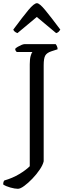

<svg xmlns="http://www.w3.org/2000/svg" viewBox="-53 -980 428 1200"><path d="M59 200Q40 200 11.5 192Q-17 184 -33 173Q-33 156 -26 148Q26 133 67.5 108Q109 83 133 59V-578Q133 -610 138.5 -630Q144 -650 150 -655H52Q42 -663 42 -675Q47 -681 58 -687.5Q69 -694 81 -699Q93 -704 99 -704H295Q298 -701 302.5 -692Q307 -683 307 -672L267 -659Q240 -650 230 -633Q220 -616 220 -572V28Q215 51 195 80.5Q175 110 149 137Q123 164 98.5 182Q74 200 59 200ZM56 -773Q35 -781 30 -795Q90 -876 125 -918Q160 -960 178 -960Q194 -960 229.5 -917Q265 -874 324 -795Q321 -790 315 -783Q309 -776 298 -773L177 -874Z"/></svg>

Font: Texturina Light
Style: Regular
Weight: 300
Designer: Guillermo Torres Carreño
Foundry: Omnibus-Type
Version: Version 1.002; ttfautohint (v1.8.3)